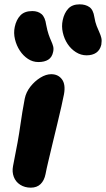

<svg xmlns="http://www.w3.org/2000/svg" viewBox="-20 -855 488 885"><path d="M122 10Q94 10 73 -3.5Q52 -17 43.5 -40Q35 -63 40 -89Q53 -154 61 -198.5Q69 -243 73.5 -276Q78 -309 83 -338.5Q88 -368 94 -400Q100 -430 120 -455.5Q140 -481 166 -497Q192 -513 216 -513Q248 -513 265.5 -489.5Q283 -466 275 -421Q271 -401 263 -364.5Q255 -328 244 -283.5Q233 -239 222.5 -194.5Q212 -150 203 -112.5Q194 -75 190 -53Q184 -23 167 -6.5Q150 10 122 10ZM379 -600Q353 -600 330 -614.5Q307 -629 291.5 -652.5Q276 -676 269.5 -705Q263 -734 269 -762Q276 -795 294.5 -815Q313 -835 347 -835Q374 -835 392 -822.5Q410 -810 415 -776Q419 -752 425.5 -735.5Q432 -719 438 -706Q444 -693 447 -680.5Q450 -668 447 -649Q441 -624 423.5 -612Q406 -600 379 -600ZM157 -569Q131 -569 109 -583.5Q87 -598 71.5 -621.5Q56 -645 49 -674Q42 -703 48 -731Q55 -764 74 -784Q93 -804 129 -804Q155 -804 171.5 -790Q188 -776 193 -740Q198 -714 204 -696.5Q210 -679 216 -666Q222 -653 225 -641.5Q228 -630 225 -616Q220 -591 202.5 -580Q185 -569 157 -569Z"/></svg>

Font: Shantell Sans
Style: Bold Italic
Weight: 700
Italic angle: -11°
Designer: Stephen Nixon, Anya Danilova, Shantell Martin
Foundry: Arrow Type
Version: Version 1.011;[c5ecc13dd]